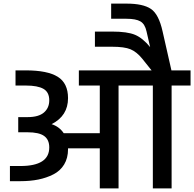

<svg xmlns="http://www.w3.org/2000/svg" viewBox="-20 -1044 1076 1064"><path d="M1036 -654V-570H931V0H827V-570H637V0H533V-222H357V-217Q357 -168 335.5 -132.5Q314 -97 275.5 -77.5Q237 -58 192 -49Q147 -40 93 -40H35V-124H93Q253 -124 253 -227Q253 -270 224.5 -290.5Q196 -311 132 -311H81V-395H133Q194 -395 223.5 -420.5Q253 -446 253 -488Q253 -533 221 -551.5Q189 -570 123 -570H66V-654H123Q243 -654 300 -618.5Q357 -583 357 -500Q357 -402 266 -356Q309 -342 333 -306H533V-570H417V-654H820L768 -719Q737 -757 703 -771Q669 -785 601 -785H506V-869H601Q686 -869 728.5 -851Q771 -833 812 -783L792 -870Q783 -911 758 -925.5Q733 -940 681 -940H596V-1024H681Q773 -1024 816.5 -994.5Q860 -965 881 -870L930 -654Z"/></svg>

Font: Biryani DemiBold
Style: Regular
Weight: 600
Designer: Dan Reynolds and Mathieu Réguer
Foundry: Dan Reynolds and Mathieu Réguer
Version: Version 1.003;PS 001.003;hotconv 1.0.70;makeotf.lib2.5.58329